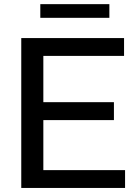

<svg xmlns="http://www.w3.org/2000/svg" viewBox="-20 -928 680 948"><path d="M85 0V-740H592.5V-652H194V-423.5H542.5V-335H194V-88H597.5V0ZM179 -840V-907.5H520V-840Z"/></svg>

Font: Encode Sans SmExp Md
Style: Regular
Weight: 500
Width: 6
Designer: Multiple Designers
Foundry: Impallari Type
Version: Version 3.002; ttfautohint (v1.8.3) -l 8 -r 50 -G 200 -x 14 